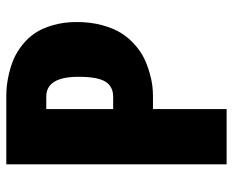

<svg xmlns="http://www.w3.org/2000/svg" viewBox="-85 -655 740 610"><g transform="rotate(-90 285.0 -350.0)"><path d="M68 0V-700H285Q301 -700 318 -698.2Q335 -696.5 358.8 -690.8Q382.5 -685 403.8 -675.8Q425 -666.5 447 -649.2Q469 -632 484.5 -609.2Q500 -586.5 510 -552Q520 -517.5 520 -476Q520 -432 510 -395.5Q500 -359 484.5 -334.5Q469 -310 447.2 -291Q425.5 -272 404 -261.8Q382.5 -251.5 358.8 -244.8Q335 -238 317.8 -236Q300.5 -234 285 -234H243.5V0ZM243.5 -360.5H283Q315 -360.5 330.5 -385Q346 -409.5 346 -470.5Q346 -573 283 -573H243.5Z"/></g></svg>

Font: League Mono Narrow ExtraBold
Style: Regular
Weight: 800
Width: 3
Designer: Tyler Finck
Foundry: The League of Moveable Type / Tyler Finck
Version: Version 2.210